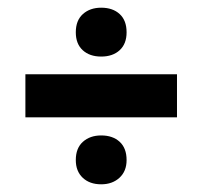

<svg xmlns="http://www.w3.org/2000/svg" viewBox="-20 -568 526 499"><path d="M46 -263V-375H440V-263ZM243 -421Q213 -421 195 -437.5Q177 -454 177 -484Q177 -515 195.5 -531.5Q214 -548 243 -548Q273 -548 291 -531.5Q309 -515 309 -484Q309 -454 291 -437.5Q273 -421 243 -421ZM243 -89Q213 -89 195 -106Q177 -123 177 -152Q177 -183 195.5 -199.5Q214 -216 243 -216Q273 -216 291 -199.5Q309 -183 309 -152Q309 -123 290.5 -106Q272 -89 243 -89Z"/></svg>

Font: Bricolage Grotesque 96pt ExtraBold 96pt SemiBold
Style: Regular
Weight: 600
Version: Version 1.001;gftools[0.9.33.dev8+g029e19f]